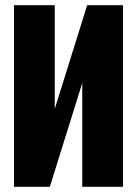

<svg xmlns="http://www.w3.org/2000/svg" viewBox="-20 -720 528 740"><path d="M454 0H297V-400L172 0H34V-700H191V-300L316 -700H454Z"/></svg>

Font: Tektur Condensed
Style: Bold
Weight: 700
Width: 3
Designer: Adam Jagosz
Foundry: Adam Jagosz
Version: Version 1.005;gftools[0.9.30]